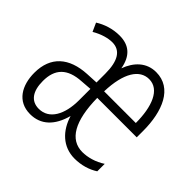

<svg xmlns="http://www.w3.org/2000/svg" viewBox="-131 -804 891 891"><g transform="rotate(45 314.0 -359.0)"><path d="M434 -635C371 -635 329 -593 307 -533C295 -602 257 -635 194 -635C149 -635 107 -621 74 -600L93 -558C130 -580 166 -589 192 -589C245 -589 272 -547 272 -463V-405L213 -402C102 -396 36 -340 36 -233C36 -151 74 -83 158 -83C228 -83 275 -128 297 -210C319 -137 371 -83 450 -83C493 -83 534 -95 566 -116V-165C530 -141 488 -130 454 -130C372 -130 327 -207 325 -357H584V-399C584 -527 540 -635 434 -635ZM434 -589C503 -589 534 -507 534 -401H326C330 -526 372 -589 434 -589ZM220 -360 273 -364V-289C273 -196 237 -129 169 -129C117 -129 91 -168 91 -234C91 -312 130 -355 220 -360Z"/></g></svg>

Font: Noto Sans Kannada UI ExtraCondensed Light
Style: Regular
Weight: 300
Width: 2
Designer: Jelle Bosma - Monotype Design Team
Foundry: Monotype Imaging Inc.
Version: Version 2.005